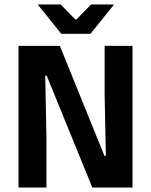

<svg xmlns="http://www.w3.org/2000/svg" viewBox="-20 -846 682 866"><path d="M250 -639 451 -143H457.5L452 -415.5V-639H577.5V0H396.5L190.5 -505H184L189.5 -224V0H63.5V-639ZM256.5 -693.5 151.5 -824V-826H253.5L320 -758H324.5L391 -826H493V-824L388 -693.5Z"/></svg>

Font: Anek Latin SemiBold
Style: Regular
Weight: 600
Designer: Yesha Goshar
Foundry: Ek Type
Version: Version 1.003